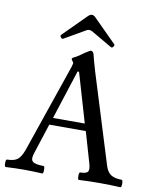

<svg xmlns="http://www.w3.org/2000/svg" viewBox="-96 -937 820 1011"><g transform="rotate(10 314.5 -431.0)"><path d="M185.1 -714.8Q179.2 -711.4 172.9 -719.5Q166.5 -727.5 170.9 -732.9L292 -854Q303.2 -865.2 313 -865.2Q324.2 -865.2 334 -854L455.1 -732.9Q459.5 -727.5 453.1 -719.5Q446.8 -711.4 440.9 -714.8L329.1 -779.8Q321.8 -784.2 313 -784.2Q303.7 -784.2 297.9 -779.8ZM4.9 2.9Q-2 2.9 -2 -17.1Q-2 -37.1 4.9 -37.1Q40.5 -37.1 59.1 -50.5Q77.6 -64 91.8 -102.1L255.9 -580.1Q259.8 -593.8 259.8 -597.2Q259.8 -600.6 253.9 -607.9Q248 -615.2 248 -618.2Q248 -624 264.2 -630.9Q280.8 -639.2 307.1 -659.2Q335.4 -678.2 340.8 -678.2Q354.5 -678.2 358.9 -654.8Q361.3 -642.1 380.9 -575.2L529.8 -95.2Q540 -63 560.5 -50Q581.1 -37.1 617.2 -37.1Q624 -37.1 624 -17.1Q624 2.9 617.2 2.9Q561.5 0 505.9 0Q450.2 0 396 2.9Q389.6 2.9 389.6 -17.1Q389.6 -37.1 396 -37.1Q429.2 -37.1 436.8 -49.8Q444.3 -62.5 434.1 -95.2L387.2 -256.8H191.9L139.2 -94.2Q127.9 -61 141.6 -49.1Q155.3 -37.1 200.2 -37.1Q206.1 -37.1 206.1 -17.1Q206.1 2.9 200.2 2.9Q150.4 0 103 0Q54.7 0 4.9 2.9ZM205.1 -294.9H375L297.9 -558.1H290Z"/></g></svg>

Font: Junicode SmCond Medium
Style: Regular
Weight: 500
Width: 4
Designer: Peter S. Baker
Version: Version 2.206